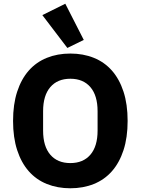

<svg xmlns="http://www.w3.org/2000/svg" viewBox="-20 -997 754 1029"><path d="M357 12Q288 12 231 -11Q174 -34 134 -79.5Q94 -125 72 -192.5Q50 -260 50 -349Q50 -438 72 -505.5Q94 -573 134 -618.5Q174 -664 231 -687Q288 -710 357 -710Q426 -710 483 -687Q540 -664 580 -618.5Q620 -573 642 -505.5Q664 -438 664 -349Q664 -260 642 -192.5Q620 -125 580 -79.5Q540 -34 483 -11Q426 12 357 12ZM357 -123Q426 -123 464.5 -168Q503 -213 503 -297V-401Q503 -485 464.5 -530Q426 -575 357 -575Q288 -575 249.5 -530Q211 -485 211 -401V-297Q211 -213 249.5 -168Q288 -123 357 -123ZM207 -916 330 -977 429 -783 341 -740Z"/></svg>

Font: IBM Plex Sans Devanagari
Style: Bold
Weight: 700
Designer: Mike Abbink, Paul van der Laan, Pieter van Rosmalen, Erin McLaughlin
Foundry: Bold Monday
Version: Version 1.1